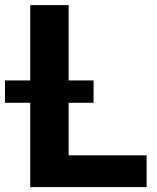

<svg xmlns="http://www.w3.org/2000/svg" viewBox="-74 -749 629 767"><path d="M46.9 -1.5V-338.4H-54.2V-427.7H46.9V-728.5H200.2V-427.7H299.8V-338.4H200.2V-128.4H511.7V-1.5Z"/></svg>

Font: Inter Tight Stencil
Style: Bold
Weight: 700
Designer: Rasmus Andersson
Foundry: rsms
Version: Version 3.004;Glyphs 3.1.2 (3151)